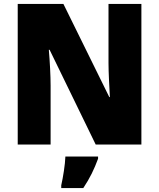

<svg xmlns="http://www.w3.org/2000/svg" viewBox="-20 -734 809 975"><path d="M698 0V-714H531V-414C531 -368 535 -297 538 -241H535L302 -714H70V0H237V-300C237 -349 233 -423 228 -481H232L466 0ZM478 72V61H312C311 100 300 168 291 207V221H403C437 170 458 126 478 72Z"/></svg>

Font: Noto Sans Arabic UI SmCn Bk
Style: Regular
Weight: 900
Width: 4
Designer: Monotype Design Team, Nadine Chahine and Nizar Qandah
Foundry: Monotype Imaging Inc.
Version: Version 2.010